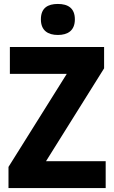

<svg xmlns="http://www.w3.org/2000/svg" viewBox="-20 -1003 577 972"><path d="M273 -983C222 -983 187 -963 187 -905C187 -848 223 -826 273 -826C323 -826 359 -848 359 -905C359 -962 324 -983 273 -983ZM515 -51V-187H213L507 -657V-765H30V-629H318L23 -158V-51Z"/></svg>

Font: Noto Sans Tamil UI SemiCondensed ExtraBold
Style: Regular
Weight: 800
Width: 4
Designer: Jelle Bosma - Monotype Design Team
Foundry: Monotype Imaging Inc.
Version: Version 2.004